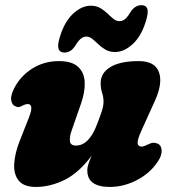

<svg xmlns="http://www.w3.org/2000/svg" viewBox="-20 -708 662 740"><path d="M584 -155.5Q600.5 -151 602.8 -130.8Q605 -110.5 589 -86.5Q560 -41.5 508.8 -14.5Q457.5 12.5 403.5 12.5Q316.5 12.5 316.5 -51Q316.5 -64 321.5 -78.2Q326.5 -92.5 333.5 -108Q283 -41 228 -14.2Q173 12.5 118.5 12.5Q72 12.5 52.2 -11.8Q32.5 -36 34.8 -76.5Q37 -117 56 -165L91.5 -255Q112 -307 87 -307Q78 -307 64 -299.5Q50 -291.5 39 -298.5Q26.5 -303 23.2 -321.5Q20 -340 35.5 -369.5Q59.5 -415.5 104.8 -444Q150 -472.5 207.5 -472.5Q257.5 -472.5 281.2 -450.2Q305 -428 306.5 -390.5Q308 -353 292 -308L256.5 -206Q247.5 -180.5 249.5 -163.8Q251.5 -147 273 -147Q298 -147 318.2 -167.5Q338.5 -188 353 -226.5Q367 -262.5 373 -281.5Q379 -300.5 379 -316.5Q379 -334 373.5 -350.2Q368 -366.5 368 -388Q368 -427 405.8 -449.8Q443.5 -472.5 515 -472.5Q577 -472.5 592.5 -430.2Q608 -388 577.5 -320.5L525 -204.5Q509 -169 510.5 -156Q512 -143 526 -143Q534 -143 553 -152.5Q571 -161.5 584 -155.5ZM423.5 -507.5Q402 -507.5 386.8 -516.5Q371.5 -525.5 359.2 -537.2Q347 -549 336 -558Q325 -567 313 -567Q300.5 -567 290.2 -557.8Q280 -548.5 268.5 -529.5Q252.5 -505.5 228 -505.5Q194.5 -505.5 208 -556Q225 -619.5 259.2 -652.8Q293.5 -686 330 -686Q351 -686 366.5 -677Q382 -668 394 -656.2Q406 -644.5 417 -635.5Q428 -626.5 440.5 -626.5Q453.5 -626.5 463.8 -636Q474 -645.5 485 -664.5Q501.5 -688 525.5 -688Q559 -688 545.5 -638Q528.5 -573.5 494 -540.5Q459.5 -507.5 423.5 -507.5Z"/></svg>

Font: Fraunces 72pt S100 Black
Style: Italic
Weight: 900
Italic angle: -16°
Version: Version 1.000; ttfautohint (v1.8.3)